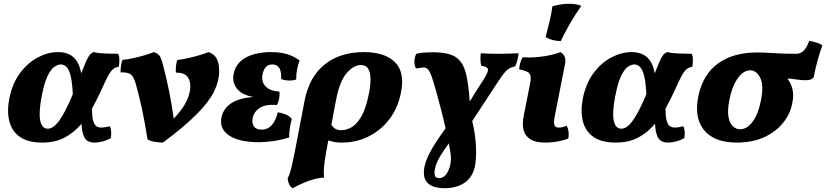

<svg xmlns="http://www.w3.org/2000/svg" viewBox="-20 -741 4346 1010"><path d="M202 9Q127 9 84.5 -21Q42 -51 29 -103.5Q16 -156 29 -223Q45 -303 86 -357.5Q127 -412 180 -439.5Q233 -467 285 -467Q336 -467 366.5 -440Q397 -413 407 -355Q423 -396 433 -418.5Q443 -441 451.5 -451.5Q460 -462 473 -467Q496 -461 533 -459.5Q570 -458 602 -458Q608 -444 608 -426Q608 -408 605 -390Q586 -387 573 -375.5Q560 -364 546.5 -338Q533 -312 512 -265Q500 -239 488 -215.5Q476 -192 464 -170Q464 -124 471 -103Q478 -82 488.5 -76Q499 -70 511 -70Q525 -70 537 -72.5Q549 -75 557 -77Q569 -57 563 -15Q543 -3 519.5 3Q496 9 478 9Q438 9 424 -18Q410 -45 409 -90Q370 -44 320.5 -17.5Q271 9 202 9ZM199 -233Q183 -150 191.5 -107Q200 -64 232 -64Q261 -64 292 -107Q323 -150 363 -245Q360 -310 351 -344Q342 -378 328.5 -390Q315 -402 300 -402Q283 -402 264.5 -388.5Q246 -375 229 -338.5Q212 -302 199 -233Z M1077 -467Q1105 -458 1119 -434Q1133 -410 1133 -366Q1133 -315 1106.5 -260.5Q1080 -206 1015 -140.5Q950 -75 837 9Q817 9 793.5 5Q770 1 756 -8Q742 -99 725.5 -174Q709 -249 694 -301Q684 -336 668.5 -349Q653 -362 614 -360Q614 -377 616.5 -394.5Q619 -412 624 -426Q648 -428 680 -435Q712 -442 741.5 -450.5Q771 -459 789 -467Q811 -460 820 -446.5Q829 -433 838 -397Q857 -325 871 -254Q885 -183 894 -117Q942 -168 961.5 -209.5Q981 -251 981 -286Q981 -361 905 -359Q903 -396 912 -425Q937 -428 968.5 -435Q1000 -442 1030 -451Q1060 -460 1077 -467Z M1340 7Q1236 7 1183.5 -29.5Q1131 -66 1146 -128Q1157 -172 1197.5 -198.5Q1238 -225 1313 -231Q1253 -241 1226 -275.5Q1199 -310 1210 -357Q1223 -412 1275.5 -439.5Q1328 -467 1407 -467Q1452 -467 1487.5 -457Q1523 -447 1556 -423Q1538 -376 1538 -323Q1524 -317 1500.5 -317.5Q1477 -318 1459 -325Q1463 -402 1413 -402Q1371 -402 1361 -349Q1354 -312 1376 -287.5Q1398 -263 1450 -259Q1452 -241 1448.5 -222Q1445 -203 1437 -189Q1375 -193 1345 -172.5Q1315 -152 1309 -119Q1304 -92 1316 -75.5Q1328 -59 1356 -59Q1419 -59 1441 -150Q1461 -148 1483 -139Q1505 -130 1515 -115Q1509 -95 1505 -69Q1501 -43 1501 -18Q1460 -5 1419 1Q1378 7 1340 7Z M1520 249Q1506 241 1500.5 227.5Q1495 214 1493 196Q1500 185 1504.5 171Q1509 157 1515 131Q1521 105 1531 56L1582 -210Q1606 -336 1687.5 -401.5Q1769 -467 1894 -467Q2006 -467 2059 -412.5Q2112 -358 2088 -248Q2072 -171 2028 -113.5Q1984 -56 1919.5 -23.5Q1855 9 1777 9Q1754 9 1739 6Q1724 3 1707 -2L1698 46Q1691 83 1686 123.5Q1681 164 1685 193Q1642 196 1601 211.5Q1560 227 1520 249ZM1748 -216 1723 -85Q1740 -56 1775 -56Q1800 -56 1827.5 -70.5Q1855 -85 1880 -127Q1905 -169 1921 -250Q1929 -290 1929 -324Q1929 -358 1917.5 -378.5Q1906 -399 1878 -399Q1841 -399 1804 -357Q1767 -315 1748 -216Z M2320 249Q2188 249 2214 131Q2223 94 2248 49Q2273 4 2324 -66Q2315 -107 2302 -157.5Q2289 -208 2275.5 -256.5Q2262 -305 2250 -341Q2240 -367 2230.5 -377Q2221 -387 2207 -386Q2193 -385 2168 -381Q2159 -399 2160 -420Q2161 -441 2170 -458Q2189 -463 2210.5 -464.5Q2232 -466 2255 -466Q2341 -466 2379 -439.5Q2417 -413 2432 -351Q2438 -327 2443 -288.5Q2448 -250 2451 -207Q2470 -238 2487.5 -266Q2505 -294 2525 -324Q2551 -365 2546.5 -378Q2542 -391 2512 -395Q2508 -406 2507.5 -424.5Q2507 -443 2509 -461Q2545 -458 2605 -458Q2634 -458 2660.5 -459Q2687 -460 2708 -461Q2706 -442 2701.5 -424Q2697 -406 2690 -392Q2659 -386 2641 -366.5Q2623 -347 2599 -310L2464 -104Q2482 -30 2484 34Q2486 98 2478 136Q2464 195 2421.5 222Q2379 249 2320 249ZM2267 153Q2264 171 2268 183.5Q2272 196 2290 196Q2331 196 2349 126Q2351 115 2352 102Q2353 89 2350.5 68.5Q2348 48 2341 13Q2315 48 2294 83Q2273 118 2267 153Z M2846 9Q2780 9 2750.5 -25Q2721 -59 2735 -132L2769 -304Q2776 -339 2766 -353.5Q2756 -368 2711 -376Q2712 -392 2716.5 -409Q2721 -426 2729 -440Q2770 -437 2810 -441Q2850 -445 2881.5 -452.5Q2913 -460 2928 -467Q2943 -459 2950 -443Q2957 -427 2952 -403L2897 -123Q2892 -94 2897 -82Q2902 -70 2919 -70Q2942 -70 2961 -80Q2976 -52 2970 -13Q2951 -4 2917.5 2.5Q2884 9 2846 9ZM2930 -525Q2885 -525 2850 -546Q2862 -591 2871.5 -631Q2881 -671 2886 -708Q2931 -721 2974 -721Q3013 -721 3038 -710Q3006 -665 2978 -616.5Q2950 -568 2930 -525Z M3219 9Q3144 9 3101.5 -21Q3059 -51 3046 -103.5Q3033 -156 3046 -223Q3062 -303 3103 -357.5Q3144 -412 3197 -439.5Q3250 -467 3302 -467Q3353 -467 3383.5 -440Q3414 -413 3424 -355Q3440 -396 3450 -418.5Q3460 -441 3468.5 -451.5Q3477 -462 3490 -467Q3513 -461 3550 -459.5Q3587 -458 3619 -458Q3625 -444 3625 -426Q3625 -408 3622 -390Q3603 -387 3590 -375.5Q3577 -364 3563.5 -338Q3550 -312 3529 -265Q3517 -239 3505 -215.5Q3493 -192 3481 -170Q3481 -124 3488 -103Q3495 -82 3505.5 -76Q3516 -70 3528 -70Q3542 -70 3554 -72.5Q3566 -75 3574 -77Q3586 -57 3580 -15Q3560 -3 3536.5 3Q3513 9 3495 9Q3455 9 3441 -18Q3427 -45 3426 -90Q3387 -44 3337.5 -17.5Q3288 9 3219 9ZM3216 -233Q3200 -150 3208.5 -107Q3217 -64 3249 -64Q3278 -64 3309 -107Q3340 -150 3380 -245Q3377 -310 3368 -344Q3359 -378 3345.5 -390Q3332 -402 3317 -402Q3300 -402 3281.5 -388.5Q3263 -375 3246 -338.5Q3229 -302 3216 -233Z M3857 9Q3737 9 3683.5 -56.5Q3630 -122 3654 -237Q3678 -350 3757.5 -407.5Q3837 -465 3963 -465Q4000 -465 4051.5 -461.5Q4103 -458 4168 -458Q4194 -458 4211 -478Q4228 -498 4236 -526Q4253 -523 4273 -517.5Q4293 -512 4306 -502Q4278 -426 4260 -334Q4252 -324 4240.5 -321.5Q4229 -319 4217 -319Q4194 -319 4173 -322.5Q4152 -326 4122 -328Q4140 -305 4148.5 -272.5Q4157 -240 4147 -195Q4136 -139 4097.5 -92.5Q4059 -46 3998 -18.5Q3937 9 3857 9ZM3873 -61Q3911 -61 3941 -103.5Q3971 -146 3984 -218Q3998 -295 3978.5 -333Q3959 -371 3927 -371Q3888 -371 3858 -325Q3828 -279 3816 -211Q3806 -157 3812.5 -124Q3819 -91 3836 -76Q3853 -61 3873 -61Z"/></svg>

Font: Vollkorn ExtraBold
Style: Italic
Weight: 800
Italic angle: -11°
Designer: Friedrich Althausen
Foundry: Friedrich Althausen
Version: Version 5.000; ttfautohint (v1.8.3)